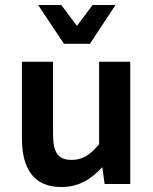

<svg xmlns="http://www.w3.org/2000/svg" viewBox="-20 -739 616 771"><path d="M226 12C296 12 346 -19 391 -68L400 0H503V-491H378V-160C340 -115 311 -97 268 -97C216 -97 193 -122 193 -200V-491H68V-184C68 -61 116 12 226 12ZM341 -563 444 -719H352L289 -635L226 -719H133L237 -563Z"/></svg>

Font: Falling Sky
Style: Med
Weight: 500
Designer: Paul D. Hunt
Foundry: Adobe Systems Incorporated
Version: Version 1.02